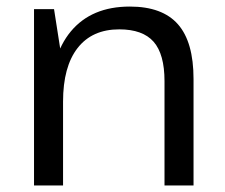

<svg xmlns="http://www.w3.org/2000/svg" viewBox="-20 -568 688 588"><path d="M483.8 -319.5Q483.8 -402.2 450.4 -440.2Q417 -478.1 345.2 -478.1Q262.2 -478.1 217.7 -421Q173.1 -363.9 173.1 -256.7L133.8 -186.7V-253.2Q133.8 -396 197 -471.9Q260.3 -547.9 377.6 -547.9Q477.1 -547.9 524.9 -493.7Q572.7 -439.5 572.7 -326V0H483.8ZM84.2 -540H145.5L173.1 -363.4V0H84.2Z"/></svg>

Font: Pathway Extreme 8pt Thin
Style: Regular
Weight: 100
Designer: Eduardo Rodriguez Tunni
Foundry: Eduardo Rodriguez Tunni
Version: Version 1.000